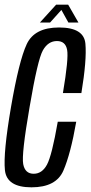

<svg xmlns="http://www.w3.org/2000/svg" viewBox="-20 -797 387 821"><path d="M114.5 4Q8.5 4 1 -69.8Q-6.5 -143.5 27 -339Q61 -536.5 94.2 -608Q127.5 -679.5 232.5 -679.5Q339 -679.5 345.2 -610.2Q351.5 -541 328 -399H249Q274 -546.5 267 -584Q260 -621.5 223.5 -621.5Q186 -621.5 163.5 -582Q141 -542.5 106.5 -339Q71.5 -137 79.2 -95.5Q87 -54 124 -54Q160 -54 181 -93.2Q202 -132.5 227 -276.5H306Q282 -139 251 -67.5Q220 4 114.5 4ZM150.5 -700.5 220 -777H271.5L315.5 -700.5H272.5L242.5 -754.5L194 -700.5Z"/></svg>

Font: Anybody Condensed Regular
Style: Italic
Weight: 400
Width: 3
Italic angle: -10°
Designer: Tyler Finck
Foundry: Etcetera Type Company
Version: Version 1.010; ttfautohint (v1.8.3) -l 8 -r 50 -G 200 -x 14 